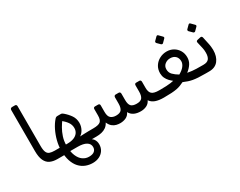

<svg xmlns="http://www.w3.org/2000/svg" viewBox="-110 -1322 2663 2130"><g transform="rotate(-30 1221.5 -257.0)"><path d="M288.4 1.9H270.1Q216.3 1.9 177.9 -16.5Q139.5 -34.8 119 -79.1Q98.4 -123.4 98.4 -200.9V-725.4Q98.4 -736.4 104.8 -743.2Q111.2 -750 124.4 -750H158.5Q170.9 -750 175.9 -743.5Q180.9 -737 180.9 -727V-217.6Q180.9 -164.6 192.4 -138.1Q203.9 -111.6 228.7 -102.8Q253.4 -94.1 291.5 -94.1H303.4Q318.4 -94.1 318.4 -79.1V-28.1Q318.4 1.9 288.4 1.9Z M590.9 236.4Q543.6 236.4 500.6 219.7Q457.7 203 424.6 167.2Q391.5 131.5 372.6 74.6Q353.8 17.8 353.8 -62.7Q353.8 -119.4 369.4 -181.2Q385.1 -243.1 413.1 -300Q441.2 -356.9 477.3 -397.3Q484.9 -405.7 492.2 -409.2Q499.4 -412.6 510 -412.6H550Q561.7 -412.6 568.8 -408.8Q575.9 -405.1 583.4 -398.5Q626.3 -361.8 654.1 -320.9Q681.9 -279.9 682.7 -225.9Q682.7 -182.2 662.1 -143.3Q641.4 -104.5 606.9 -86L598.9 -89.2Q633.4 -90.8 662.2 -92Q691.1 -93.2 720 -93.7Q748.9 -94.1 783.4 -94.1Q793 -94.1 796.3 -89.5Q799.6 -84.9 799.6 -72V-22.5Q799.6 -10.6 792.2 -4.3Q784.8 1.9 766.2 1.9H690L664.1 -20.2Q714.5 -4.2 734.4 24.2Q754.4 52.6 754.4 90.8Q754.4 134.9 732.8 167.8Q711.3 200.7 674.4 218.6Q637.5 236.4 590.9 236.4ZM285.9 1.9Q273 1.9 273 -16.9V-70.1Q273 -83.8 279.7 -88.9Q286.3 -94.1 299.9 -94.1H373.1V1.9ZM588.4 155.1Q635.2 155.1 657.9 135.7Q680.7 116.3 680.7 83.6Q680.7 42.1 642.7 19Q604.6 -4 532.5 -4H406.3V-90.9H452.2Q501.2 -90.9 535.5 -104.7Q569.8 -118.6 587.7 -144Q605.5 -169.5 605.5 -203.6Q605.5 -244.9 581.4 -279.3Q557.4 -313.6 511.1 -349.4L536.7 -350.2Q513.7 -320.1 489.3 -278.3Q464.9 -236.5 448.5 -186.3Q432.1 -136.1 432.1 -80.1Q432.1 2.2 453.9 54.2Q475.6 106.1 511.1 130.6Q546.6 155.1 588.4 155.1Z M1074 5.9Q1051.8 5.9 1026 -0.1Q1000.3 -6.1 976.6 -25Q952.9 -44 936.7 -81.6Q920.7 -49.1 894.7 -30.8Q868.7 -12.6 837 -5.3Q805.4 1.9 770 1.9Q755 1.9 755 -13.9V-64.1Q755 -94.1 785 -94.1Q851.4 -94.1 876.7 -114.5Q901.9 -134.9 901.9 -191.9V-273.2Q901.9 -284.1 907.4 -290Q913 -295.8 923.8 -295.8H962.7Q984.4 -295.8 984.4 -273.4V-189.5Q984.4 -131.8 1010.1 -110.9Q1035.8 -90 1076.6 -90Q1128.8 -90 1147.2 -116.1Q1165.6 -142.2 1165.6 -192.9V-270.9Q1165.6 -281.9 1171.2 -288.8Q1176.8 -295.8 1187.5 -295.8H1226.2Q1237 -295.8 1242.6 -288.8Q1248.1 -281.9 1248.1 -270.9V-190.1Q1248.1 -135.2 1269 -112.6Q1289.8 -90 1341.2 -90Q1392.6 -90 1411 -116.1Q1429.4 -142.2 1429.4 -192.9V-272.6Q1429.4 -282.8 1434.4 -289.3Q1439.4 -295.8 1449.4 -295.8H1490.9Q1500.7 -295.8 1506.3 -289.3Q1511.9 -282.8 1511.9 -272.6V-192.1Q1511.9 -137.9 1538.1 -116Q1564.2 -94.1 1628.5 -94.1H1648.7Q1663.7 -94.1 1663.7 -79.1V-28.1Q1663.7 1.9 1633.4 1.9Q1571.1 1.9 1528.9 -13.3Q1486.7 -28.6 1463.4 -62.9Q1447 -26.6 1413.1 -10.3Q1379.1 5.9 1338.6 5.9Q1289.9 5.9 1254.9 -10.3Q1219.9 -26.6 1199.6 -62.9Q1183.3 -26.2 1149.4 -10.1Q1115.6 5.9 1074 5.9Z M1634.9 1.9Q1619 1.9 1619 -14.4V-66.3Q1619 -79.4 1626.6 -86.7Q1634.3 -94.1 1647.1 -94.1Q1689.3 -94.1 1720.6 -95.7Q1751.8 -97.3 1775.3 -100.6Q1798.8 -103.8 1816.3 -107.9Q1796.6 -123 1777.3 -143.3Q1757.9 -163.6 1745.3 -190.4Q1732.7 -217.3 1731.9 -251.5Q1731.9 -304.9 1757.4 -344.1Q1783 -383.4 1824.6 -404.9Q1866.3 -426.5 1914.2 -426.5Q1961.3 -426.5 1999.3 -404.7Q2037.4 -383 2060.1 -344.9Q2082.9 -306.7 2082.9 -258.2Q2082.9 -212.2 2060.7 -176.6Q2038.5 -140.9 1995.7 -107.1Q2028.5 -101.4 2053.1 -98.5Q2077.7 -95.7 2107.7 -94.9Q2137.7 -94.1 2184.2 -94.1Q2191.4 -94.1 2195.8 -89.8Q2200.2 -85.5 2200.2 -78.1V-29.8Q2200.2 1.9 2168.1 1.9Q2114.2 1.9 2076.6 -0.4Q2038.9 -2.8 2010.3 -7.8Q1981.8 -12.9 1955.9 -21.6Q1929.9 -30.3 1898.7 -43.6Q1873.3 -31.3 1850.4 -22.3Q1827.4 -13.3 1799.2 -8.1Q1771.1 -2.9 1732 -0.5Q1692.9 1.9 1634.9 1.9ZM1910.1 -134.3Q1955.9 -159.4 1979.6 -190Q2003.3 -220.6 2003.3 -251.8Q2003.3 -292.9 1978.5 -317.4Q1953.7 -341.9 1910.4 -341.9Q1872.9 -341.9 1843.6 -318.9Q1814.2 -295.9 1814.2 -255Q1814.2 -213.9 1841 -186.4Q1867.7 -159 1910.1 -134.3ZM1926.9 -525.7Q1922.2 -521 1915 -521.5Q1907.7 -522 1902.2 -526.7L1864 -564.9Q1859.1 -570.7 1859.1 -577.7Q1859.1 -584.7 1864 -589.7L1902.2 -627.9Q1907.7 -633.4 1914.5 -633.5Q1921.2 -633.6 1925.9 -627.9L1963.7 -589.7Q1977.6 -576.4 1965.1 -563.9Z M2172.4 1.9Q2163 1.9 2159 -4.2Q2155 -10.2 2155 -17.2V-72.2Q2155 -86.2 2163 -90.1Q2171 -94.1 2185 -94.1H2196.8Q2245.7 -94.1 2266.3 -119.8Q2286.9 -145.6 2286.9 -198.1Q2286.9 -215.9 2285.4 -231.7Q2283.9 -247.4 2279.4 -264.9L2261.8 -340.9Q2259.4 -352.5 2264.2 -358.4Q2268.9 -364.4 2279.6 -366.7L2316.5 -375.1Q2338.8 -380.1 2343.6 -356.7L2362.5 -268.8Q2367.5 -248.7 2370 -222.7Q2372.5 -196.8 2372.5 -183.6Q2372.5 -100.5 2332.6 -49.3Q2292.7 1.9 2214.8 1.9ZM2301.4 -461.1Q2296.6 -456.4 2289.4 -456.9Q2282.2 -457.4 2276.6 -462.1L2238.4 -500.3Q2233.5 -506.1 2233.5 -513.1Q2233.5 -520.1 2238.4 -525.1L2276.6 -563.2Q2282.2 -568.8 2288.9 -568.9Q2295.6 -569 2300.4 -563.2L2338.2 -525.1Q2352.1 -511.8 2339.6 -499.3Z"/></g></svg>

Font: Rubik Light
Style: Regular
Weight: 300
Designer: Hubert and Fischer
Foundry: Hubert and Fischer
Version: Version 2.300;gftools[0.9.30]